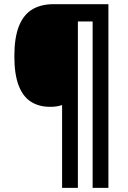

<svg xmlns="http://www.w3.org/2000/svg" viewBox="-20 -780 618 927"><path d="M503.4 127H427.2V-676.3H356V127H279.8V-272.9Q267.6 -268.6 253.7 -266.4Q239.7 -264.2 222.7 -264.2Q167.5 -264.2 128.7 -289.3Q89.8 -314.5 69.6 -368.4Q49.3 -422.4 49.3 -508.8Q49.3 -598.1 71.3 -653.6Q93.3 -709 135.5 -734.4Q177.7 -759.8 237.8 -759.8H503.4Z"/></svg>

Font: Open Sans SemiCondensed
Style: Bold
Weight: 700
Width: 4
Designer: Monotype Design Team
Foundry: Monotype Imaging Inc.
Version: Version 3.003